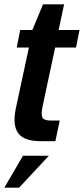

<svg xmlns="http://www.w3.org/2000/svg" viewBox="-25 -650 386 884"><path d="M42 -98Q42 -125 49 -156L108 -431H52L68 -512H124L173 -630H270L245 -512H341L325 -431H229L174 -174Q167 -145 167 -126Q167 -108 177 -101.5Q187 -95 212 -95H250L230 0H163Q100 0 71 -24Q42 -48 42 -98ZM81 67H200L63 214H-5Z"/></svg>

Font: Decalotype SemiBold Italic
Style: Regular
Weight: 600
Italic angle: -12°
Designer: Alfredo Marco Pradil
Foundry: Alfredo Marco Pradil
Version: Version 1.0